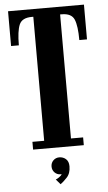

<svg xmlns="http://www.w3.org/2000/svg" viewBox="-59 -738 538 960"><g transform="rotate(-5 209.5 -258.0)"><path d="M83.5 0V-39H142.5V-661.5H134.5Q85.5 -661.5 71.8 -629Q58 -596.5 58 -525.5H19V-700H400V-525.5H361.5Q361.5 -596.5 347.8 -629Q334 -661.5 285 -661.5H277V-39H338V0ZM205.5 184.5 183.5 159Q188.5 157.5 200 150Q211.5 142.5 215 134.5Q214 135 210 135Q192.5 135 180.2 122.8Q168 110.5 168 92.5Q168 74.5 180.2 62.2Q192.5 50 210 50Q229.5 50 243.5 62.2Q257.5 74.5 257.5 99Q257.5 134.5 238 155Q218.5 175.5 205.5 184.5Z"/></g></svg>

Font: Imbue 10pt ExtraBold
Style: Regular
Weight: 800
Designer: Tyler Finck
Foundry: Etcetera Type Company
Version: Version 1.102; ttfautohint (v1.8.3)